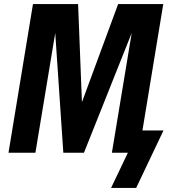

<svg xmlns="http://www.w3.org/2000/svg" viewBox="-20 -755 840 949"><path d="M653 174H529L612 0H533L631 -592L395 0H293L253 -592L155 0H22L143 -735H366L385 -250L564 -735H787L684 -110H788Z"/></svg>

Font: Iosevka Aile Extrabold Oblique
Style: Regular
Weight: 800
Italic angle: -9°
Designer: Belleve Invis
Foundry: Belleve Invis
Version: Version 31.1.0; ttfautohint (v1.8.4)